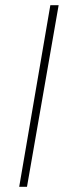

<svg xmlns="http://www.w3.org/2000/svg" viewBox="-20 -720 246 740"><path d="M174 -700 54 0H84L206 -700Z"/></svg>

Font: Jost* 200 Thin Italic
Style: Italic
Weight: 200
Italic angle: -10°
Version: Version 3.200; ttfautohint (v0.97) -l 8 -r 50 -G 200 -x 14 -